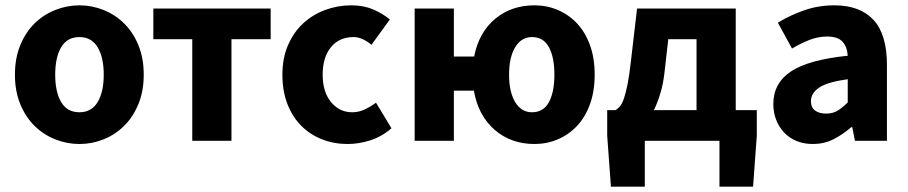

<svg xmlns="http://www.w3.org/2000/svg" viewBox="-20 -528 3405 720"><path d="M278 12Q231 12 187 -5.5Q143 -23 109.5 -56Q76 -89 56 -137.5Q36 -186 36 -248Q36 -310 56 -358.5Q76 -407 109.5 -440Q143 -473 187 -490.5Q231 -508 278 -508Q325 -508 368.5 -490.5Q412 -473 445.5 -440Q479 -407 499 -358.5Q519 -310 519 -248Q519 -186 499 -137.5Q479 -89 445.5 -56Q412 -23 368.5 -5.5Q325 12 278 12ZM278 -107Q323 -107 346 -145Q369 -183 369 -248Q369 -313 346 -351Q323 -389 278 -389Q232 -389 209.5 -351Q187 -313 187 -248Q187 -183 209.5 -145Q232 -107 278 -107Z M701 0V-381H555V-496H995V-381H848V0Z M1284 12Q1232 12 1187.5 -5.5Q1143 -23 1110 -56Q1077 -89 1058 -137.5Q1039 -186 1039 -248Q1039 -310 1060 -358.5Q1081 -407 1116.5 -440Q1152 -473 1199 -490.5Q1246 -508 1297 -508Q1343 -508 1378.5 -493Q1414 -478 1442 -455L1373 -360Q1338 -389 1306 -389Q1252 -389 1221 -351Q1190 -313 1190 -248Q1190 -183 1221.5 -145Q1253 -107 1301 -107Q1325 -107 1347.5 -117.5Q1370 -128 1390 -143L1448 -47Q1411 -15 1368 -1.5Q1325 12 1284 12Z M1984 12Q1940 12 1902.5 -1.5Q1865 -15 1835 -41Q1805 -67 1785 -104Q1765 -141 1757 -188H1682V0H1535V-496H1682V-316H1758Q1776 -407 1837 -457.5Q1898 -508 1984 -508Q2031 -508 2072 -490.5Q2113 -473 2144 -440Q2175 -407 2192.5 -358.5Q2210 -310 2210 -248Q2210 -186 2192.5 -137.5Q2175 -89 2144 -56Q2113 -23 2072 -5.5Q2031 12 1984 12ZM1975 -107Q2018 -107 2038.5 -145Q2059 -183 2059 -248Q2059 -313 2038.5 -351Q2018 -389 1975 -389Q1935 -389 1912 -351Q1889 -313 1889 -248Q1889 -183 1912 -145Q1935 -107 1975 -107Z M2398 0V172H2271L2257 -19V-115H2288Q2297 -120 2305 -129.5Q2313 -139 2320 -159.5Q2327 -180 2333.5 -213Q2340 -246 2346 -299L2369 -496H2739V-115H2818V-19L2804 172H2678V0ZM2473 -266Q2468 -217 2457 -180Q2446 -143 2432 -115H2592V-381H2486Z M3028 12Q2994 12 2966.5 0.5Q2939 -11 2920 -31.5Q2901 -52 2890.5 -79Q2880 -106 2880 -138Q2880 -216 2946 -260Q3012 -304 3159 -319Q3157 -352 3139.5 -371.5Q3122 -391 3081 -391Q3049 -391 3017.5 -379Q2986 -367 2950 -346L2897 -443Q2945 -472 2997.5 -490Q3050 -508 3109 -508Q3205 -508 3255.5 -453.5Q3306 -399 3306 -284V0H3186L3176 -51H3172Q3140 -23 3105 -5.5Q3070 12 3028 12ZM3078 -102Q3103 -102 3121 -113Q3139 -124 3159 -144V-231Q3081 -220 3051 -199Q3021 -178 3021 -149Q3021 -125 3036.5 -113.5Q3052 -102 3078 -102Z"/></svg>

Font: Font
Style: ¶
Weight: 700
Designer: Paul D. Hunt
Foundry: Adobe Systems Incorporated
Version: Version 3.000